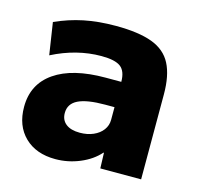

<svg xmlns="http://www.w3.org/2000/svg" viewBox="-85 -619 737 718"><g transform="rotate(15 284.0 -260.0)"><path d="M188 10Q113 10 69 -33Q25 -76 25 -149Q25 -237 94.5 -285Q164 -333 291 -333H352Q352 -374 330.5 -390.5Q309 -407 256 -407Q208 -407 160.5 -395Q113 -383 66 -359L47 -483Q100 -507 155.5 -518.5Q211 -530 279 -530Q367 -530 419.5 -510.5Q472 -491 495 -446.5Q518 -402 518 -329V0H360L358 -60H356Q328 -28 282.5 -9Q237 10 188 10ZM251 -109Q280 -109 303 -119Q326 -129 339 -146.5Q352 -164 352 -186V-235H316Q246 -235 212 -218.5Q178 -202 178 -166Q178 -139 197 -124Q216 -109 251 -109Z"/></g></svg>

Font: M PLUS 2 ExtraBold
Style: Regular
Weight: 800
Version: Version 1.001